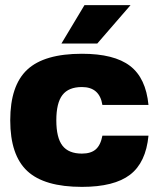

<svg xmlns="http://www.w3.org/2000/svg" viewBox="-20 -720 620 750"><path d="M380 -190H560Q550 -85 488 -37.5Q426 10 300 10Q153 10 86.5 -52Q20 -114 20 -250Q20 -386 86.5 -448Q153 -510 300 -510Q426 -510 488 -462.5Q550 -415 560 -310H380Q369 -380 300 -380Q248 -380 224 -349Q200 -318 200 -250Q200 -182 224 -151Q248 -120 300 -120Q335 -120 354 -136.5Q373 -153 380 -190ZM220 -550 310 -700H490L360 -550Z"/></svg>

Font: Fivo Sans Modern Heavy
Style: Regular
Weight: 900
Designer: Alexander Slobzheninov
Foundry: Alexander Slobzheninov
Version: 1.0